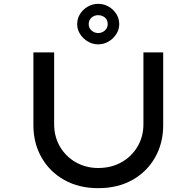

<svg xmlns="http://www.w3.org/2000/svg" viewBox="-20 -974 1023 1000"><path d="M492 6Q391 6 315 -36.5Q239 -79 196.5 -153.5Q154 -228 154 -322V-701H262V-327Q262 -262 292.5 -210Q323 -158 375.5 -128.5Q428 -99 491 -99Q559 -99 612 -128.5Q665 -158 696 -210Q727 -262 727 -327V-701H830V-322Q830 -228 787.5 -153.5Q745 -79 669 -36.5Q593 6 492 6ZM491 -743Q463 -743 438 -757.5Q413 -772 397.5 -796Q382 -820 382 -848Q382 -878 397.5 -902Q413 -926 438 -940Q463 -954 491 -954Q520 -954 545 -940Q570 -926 585.5 -902Q601 -878 601 -848Q601 -820 585.5 -796Q570 -772 545 -757.5Q520 -743 491 -743ZM491 -802Q512 -802 526.5 -815.5Q541 -829 541 -848Q541 -871 526 -883Q511 -895 491 -895Q471 -895 456.5 -882Q442 -869 442 -848Q442 -829 456.5 -815.5Q471 -802 491 -802Z"/></svg>

Font: Lexend Tera
Style: Regular
Weight: 400
Designer: Bonnie Shaver-Troup, Thomas Jockin
Foundry: Lexend
Version: Version 1.007